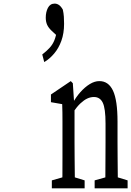

<svg xmlns="http://www.w3.org/2000/svg" viewBox="-20 -1029 717 1049"><path d="M278.8 -1009.3Q290.5 -1009.3 301.5 -1002.2Q312.5 -995.1 323.2 -976.6Q327.6 -957.5 328.9 -937.7Q330.1 -918 330.1 -898.9Q330.1 -847.2 315.4 -806.4Q300.8 -765.6 275.6 -736.1Q250.5 -706.5 221.7 -689.9L210.9 -731.4Q234.9 -750 251.2 -767.8Q267.6 -785.6 277.1 -809.1Q286.6 -832.5 291.5 -866.7L301.8 -824.2L262.2 -860.8Q244.6 -877.4 237.3 -894Q230 -910.6 230 -932.6Q230 -963.4 241.9 -986.3Q253.9 -1009.3 278.8 -1009.3ZM263.2 0V-43.5L346.7 -67.4H364.7L442.4 -43.5V0ZM319.8 0Q320.8 -27.3 321 -72.8Q321.3 -118.2 321.3 -166.5Q321.3 -214.8 321.3 -252.4V-310.1Q321.3 -343.3 321.3 -367.9Q321.3 -392.6 321 -414.3Q320.8 -436 319.8 -460L258.3 -470.7V-512.7L366.7 -585.9L377.9 -574.2L387.2 -435.1V-433.1V-252.4Q387.2 -214.8 387.7 -166.5Q388.2 -118.2 388.7 -73.2Q389.2 -28.3 389.6 0ZM497.1 0V-43.5L582.5 -67.4H599.6L677.2 -43.5V0ZM554.7 0Q555.7 -27.3 555.7 -72Q555.7 -116.7 556.2 -165.5Q556.6 -214.4 556.6 -252.4V-354Q556.6 -436.5 541.5 -467.8Q526.4 -499 493.2 -499Q474.6 -499 456.8 -490.7Q439 -482.4 419.9 -464.6Q400.9 -446.8 379.9 -416.5L369.6 -462.4H375.5Q394.5 -498 419.2 -525.6Q443.8 -553.2 470.5 -569.6Q497.1 -585.9 522.9 -585.9Q572.8 -585.9 597.4 -533.7Q622.1 -481.4 622.1 -364.3V-252.4Q622.1 -213.9 622.6 -165.3Q623 -116.7 623.5 -72.5Q624 -28.3 624 0Z"/></svg>

Font: Scarab Serif
Style: Regular
Weight: 400
Designer: John Roberts
Foundry: Scarab
Version: 1.0